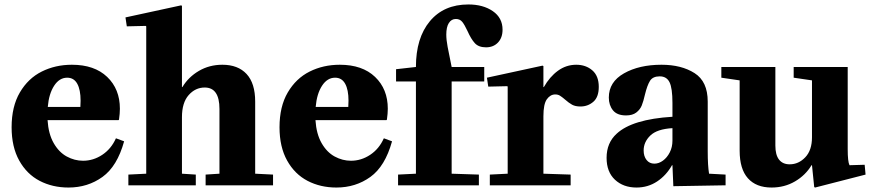

<svg xmlns="http://www.w3.org/2000/svg" viewBox="-20 -830 3897 860"><path d="M302 -540Q403 -540 460 -485.5Q517 -431 517 -343Q517 -322 513 -294L511 -292H193Q197 -230 220.5 -189Q244 -148 279 -129Q314 -110 352 -110Q398 -110 438 -136.5Q478 -163 499 -210H501L536 -197Q505 -85 439 -37.5Q373 10 287 10Q215 10 157.5 -20Q100 -50 66 -111Q32 -172 32 -260Q32 -353 69 -416Q106 -479 167 -509.5Q228 -540 302 -540ZM340 -351Q341 -361 341 -379Q341 -428 326 -455Q311 -482 281 -482Q246 -482 222.5 -446Q199 -410 194 -351Z M795 -52 857 -48V0H555V-48L635 -52V-712L633 -714L548 -712L542 -752L791 -806L795 -804V-440H797Q824 -485 871 -512.5Q918 -540 976 -540Q1046 -540 1084.5 -498.5Q1123 -457 1123 -375V-52L1203 -48V0H901V-48L963 -52V-342Q963 -438 897 -438Q855 -438 825 -404Q795 -370 795 -305Z M1502 -540Q1603 -540 1660 -485.5Q1717 -431 1717 -343Q1717 -322 1713 -294L1711 -292H1393Q1397 -230 1420.5 -189Q1444 -148 1479 -129Q1514 -110 1552 -110Q1598 -110 1638 -136.5Q1678 -163 1699 -210H1701L1736 -197Q1705 -85 1639 -37.5Q1573 10 1487 10Q1415 10 1357.5 -20Q1300 -50 1266 -111Q1232 -172 1232 -260Q1232 -353 1269 -416Q1306 -479 1367 -509.5Q1428 -540 1502 -540ZM1540 -351Q1541 -361 1541 -379Q1541 -428 1526 -455Q1511 -482 1481 -482Q1446 -482 1422.5 -446Q1399 -410 1394 -351Z M1754 -520 1843 -530Q1843 -660 1905.5 -735Q1968 -810 2078 -810Q2144 -810 2187.5 -780Q2231 -750 2231 -697Q2231 -661 2210.5 -639.5Q2190 -618 2157 -618Q2124 -618 2107 -636.5Q2090 -655 2074 -691Q2061 -719 2050.5 -732Q2040 -745 2022 -745Q2002 -745 1990.5 -727Q1979 -709 1979 -675Q1979 -652 1985 -620L2003 -530H2149V-465H2003V-52L2125 -48V0H1763V-48L1843 -52V-465H1754Z M2414 -52 2536 -48V0H2174V-48L2254 -52V-442L2252 -444L2167 -442L2161 -482L2410 -536L2414 -534V-440H2416Q2442 -486 2479 -513Q2516 -540 2561 -540Q2604 -540 2633 -515Q2662 -490 2662 -441Q2662 -395 2637.5 -374Q2613 -353 2580 -353Q2557 -353 2542.5 -361Q2528 -369 2511 -384Q2497 -396 2488 -401.5Q2479 -407 2467 -407Q2445 -407 2429.5 -385.5Q2414 -364 2414 -309Z M2742 -231Q2812 -296 2992 -307V-369Q2992 -435 2979 -461.5Q2966 -488 2935 -488Q2904 -488 2891.5 -468Q2879 -448 2869 -407Q2862 -376 2854.5 -357.5Q2847 -339 2830 -326Q2813 -313 2784 -313Q2744 -313 2725.5 -336Q2707 -359 2707 -393Q2707 -463 2775 -501.5Q2843 -540 2943 -540Q3032 -540 3091 -502.5Q3150 -465 3150 -375V-152Q3150 -88 3156 -52L3230 -48V0L2996 4L2992 -90H2990Q2964 -44 2923 -17Q2882 10 2831 10Q2772 10 2734.5 -25Q2697 -60 2697 -123Q2697 -190 2742 -231ZM2911 -97Q2931 -97 2949.5 -110.5Q2968 -124 2980 -147.5Q2992 -171 2992 -200V-256Q2923 -252 2893 -223Q2863 -194 2863 -156Q2863 -130 2876 -113.5Q2889 -97 2911 -97Z M3617 -470 3535 -482V-530H3777V-162Q3777 -106 3785 -90L3853 -92L3857 -48L3631 10L3627 8L3617 -90H3615Q3588 -45 3541 -17.5Q3494 10 3436 10Q3367 10 3330 -31.5Q3293 -73 3293 -155V-470L3211 -482V-530H3453V-178Q3453 -136 3469.5 -115Q3486 -94 3517 -94Q3557 -94 3587 -125.5Q3617 -157 3617 -215Z"/></svg>

Font: Minipax
Style: Bold
Weight: 700
Designer: Raphaël Ronot, Igor Stepanchenko (Cyrillic)
Foundry: steppetype
Version: Version 1.002